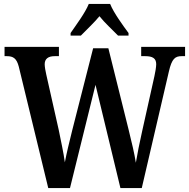

<svg xmlns="http://www.w3.org/2000/svg" viewBox="-20 -951 958 971"><path d="M337 -784V-771H389C416 -799 456 -836 483 -869C509 -836 550 -799 577 -771H630V-784C602 -822 555 -886 537 -931H429C411 -886 363 -822 337 -784ZM75 -614 224 0H334L463 -522L589 0H697L834 -589C849 -655 866 -667 899 -667H916V-714H694V-667H714C752 -667 770 -656 770 -626C770 -613 765 -583 761 -566L699 -288C685 -226 675 -175 667 -128C660 -174 646 -232 630 -297L528 -707H451L345 -291C330 -230 317 -178 308 -130C302 -176 288 -239 277 -294L214 -574C210 -591 206 -614 206 -626C206 -653 223 -667 257 -667H278V-714H3V-667H14C47 -667 64 -656 75 -614Z"/></svg>

Font: Noto Serif Tamil Condensed SemiBold
Style: Italic
Weight: 600
Width: 3
Italic angle: -12°
Designer: Indian Type Foundry, Tom Grace, and the Monotype Design Team
Foundry: Monotype Imaging Inc.
Version: Version 2.003